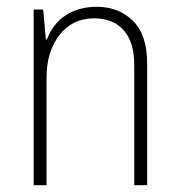

<svg xmlns="http://www.w3.org/2000/svg" viewBox="-20 -545 525 565"><path d="M79 0V-517H107L115 -429H118Q136 -476 174 -500.5Q212 -525 265 -525Q329 -525 371 -484Q413 -443 413 -358V0H375V-354Q375 -421 344 -456Q313 -491 257 -491Q193 -491 155 -442Q117 -393 117 -317V0Z"/></svg>

Font: Noto Sans Thai UI Cond ExtLt
Style: Regular
Weight: 200
Width: 3
Designer: Monotype Design Team
Foundry: Monotype Imaging Inc.
Version: Version 2.000; ttfautohint (v1.8.4.7-5d5b)